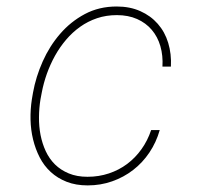

<svg xmlns="http://www.w3.org/2000/svg" viewBox="-20 -558 627 588"><path d="M248 -16.6Q282.7 -16.6 313.5 -26.9Q344.2 -37.1 369.4 -55.9Q394.5 -74.7 413.3 -101.1Q432.1 -127.4 442.9 -159.7H469.2Q458.5 -122.1 437.5 -90.8Q416.5 -59.6 387.7 -37.4Q358.9 -15.1 323.5 -2.7Q288.1 9.8 248.5 9.8Q212.4 9.8 184.3 -1.2Q156.2 -12.2 135.5 -31.2Q114.7 -50.3 101.6 -75.9Q88.4 -101.6 81.3 -130.9Q74.2 -160.2 73.5 -191.7Q72.8 -223.1 77.6 -253.9L81.1 -274.4Q89.8 -322.8 110.8 -369.9Q131.8 -417 164.1 -454.3Q196.3 -491.7 239.7 -514.9Q283.2 -538.1 337.4 -538.1Q377.9 -538.1 409.7 -523.9Q441.4 -509.8 463.1 -485.1Q484.9 -460.4 495.1 -426.8Q505.4 -393.1 503.4 -354H477.5Q479.5 -387.7 471.2 -416.5Q462.9 -445.3 444.8 -466.6Q426.8 -487.8 399.7 -499.8Q372.6 -511.7 337.9 -511.7Q305.2 -511.7 277.1 -502.2Q249 -492.7 225.3 -475.8Q201.7 -459 182.4 -436.3Q163.1 -413.6 148.4 -387.2Q133.8 -360.8 123.5 -332Q113.3 -303.2 107.9 -274.4L104 -253.9Q99.6 -227.1 99.4 -199Q99.1 -170.9 104.2 -144.5Q109.4 -118.2 120.1 -95Q130.9 -71.8 148.4 -54.4Q166 -37.1 190.7 -26.9Q215.3 -16.6 248 -16.6Z"/></svg>

Font: TypoPRO Roboto Mono
Style: Italic
Weight: 250
Designer: Google
Version: Version 2.000986; 2015; ttfautohint (v1.3)